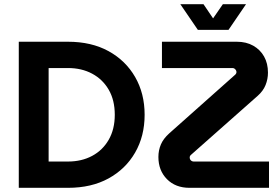

<svg xmlns="http://www.w3.org/2000/svg" viewBox="-20 -900 1344 920"><path d="M70 0V-700H306Q418 -700 500 -655Q582 -610 627.5 -531Q673 -452 673 -350Q673 -248 627.5 -169Q582 -90 500 -45Q418 0 306 0ZM213 -126H306Q371 -126 421.5 -153Q472 -180 501 -230.5Q530 -281 530 -350Q530 -420 501 -470Q472 -520 421.5 -547Q371 -574 306 -574H213ZM888 0Q821 0 780 -41.5Q739 -83 739 -148Q739 -180 751 -208Q763 -236 791 -261L1108 -543Q1110 -545 1111.5 -548Q1113 -551 1113 -555Q1113 -560 1110 -564.5Q1107 -569 1103 -571.5Q1099 -574 1094 -574H756V-700H1115Q1160 -700 1193.5 -681Q1227 -662 1245.5 -629Q1264 -596 1264 -552Q1264 -521 1252.5 -492.5Q1241 -464 1215 -441L894 -157Q893 -156 891.5 -154Q890 -152 889.5 -150Q889 -148 889 -145Q889 -140 891.5 -135.5Q894 -131 898.5 -128.5Q903 -126 908 -126H1269V0ZM928 -757 844 -880H955L1001 -812L1048 -880H1159L1075 -757Z"/></svg>

Font: MuseoModerno Thin SemiBold
Style: Regular
Weight: 600
Version: Version 1.003